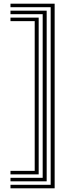

<svg xmlns="http://www.w3.org/2000/svg" viewBox="-20 -820 402 1040"><path d="M276 200H36.8V181H254.5V-781H36.8V-800H276ZM232.8 162.2H36.8V143.2H211.2V-743.2H36.8V-762.2H232.8ZM189.5 124.5H36.8V105.5H168V-705.5H36.8V-724.5H189.5Z"/></svg>

Font: Big Shoulders Inline Display Thin
Style: Bold
Weight: 700
Version: Version 2.002